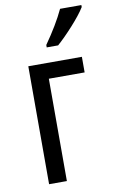

<svg xmlns="http://www.w3.org/2000/svg" viewBox="-87 -813 521 861"><g transform="rotate(-10 173.5 -383.0)"><path d="M347 -766H250C229 -721 199 -671 161 -617V-606H213C254 -642 322 -715 347 -757ZM309 -537H65V0H146V-466H309Z"/></g></svg>

Font: Noto Sans UI Condensed
Style: Regular
Weight: 400
Width: 3
Designer: Monotype Design Team
Foundry: Monotype Imaging Inc.
Version: Version 1.901